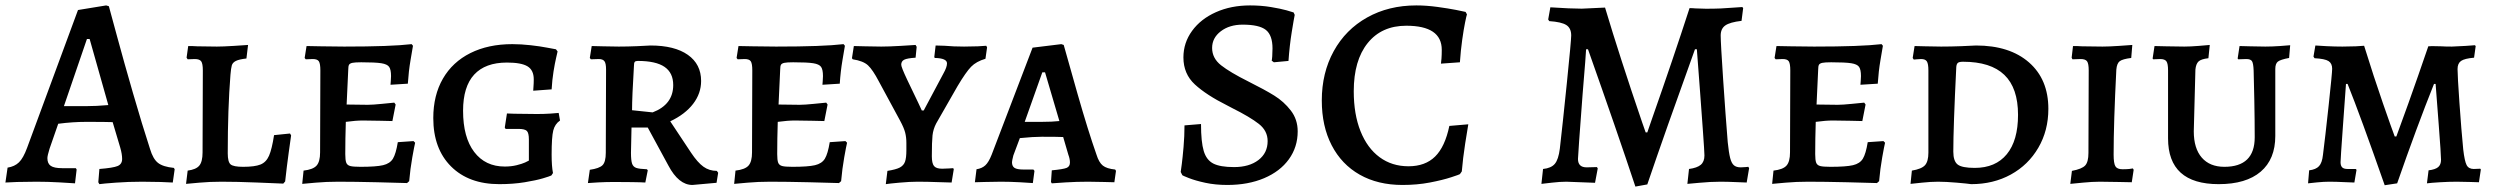

<svg xmlns="http://www.w3.org/2000/svg" viewBox="-33 -671 9218 709"><path d="M330 2 334 -47Q385 -51 401.5 -58Q418 -65 418 -84Q418 -102 411 -126L383 -220Q358 -221 285 -221Q236 -221 182 -214L150 -122Q142 -96 142 -87Q142 -67 154.5 -58.5Q167 -50 196 -50H247L250 -45L244 6Q231 5 187 2.5Q143 0 102 0Q63 0 30.5 1Q-2 2 -13 3L-5 -52Q21 -56 37 -71.5Q53 -87 67 -125L255 -634L359 -651L369 -648Q376 -623 400 -534Q424 -445 458 -327.5Q492 -210 521 -121Q532 -84 550.5 -69.5Q569 -55 609 -51L612 -46L605 3Q593 2 559.5 1Q526 0 492 0Q441 0 394 3.5Q347 7 334 9ZM283 -279Q323 -279 367 -283L298 -527H288L203 -279Z M660 -41Q691 -45 703 -59.5Q715 -74 715 -108L716 -411Q716 -436 710 -444.5Q704 -453 686 -453L660 -452L656 -458L662 -501Q680 -501 695 -500L768 -499Q790 -499 830 -501.5Q870 -504 883 -505L877 -455Q850 -452 838 -446Q826 -440 823 -429.5Q820 -419 818 -395Q808 -269 808 -105Q808 -73 818.5 -64Q829 -55 865 -55Q908 -55 929 -63.5Q950 -72 960.5 -96Q971 -120 979 -172L1038 -178L1042 -171Q1040 -157 1033 -106.5Q1026 -56 1020 -1L1013 7Q990 6 916 3Q842 0 785 0Q742 0 703.5 3.5Q665 7 654 8Z M1088 -41Q1123 -45 1136 -59.5Q1149 -74 1149 -108L1150 -411Q1150 -436 1144.5 -444.5Q1139 -453 1122 -453L1096 -452L1092 -457L1099 -501Q1113 -501 1152.5 -500Q1192 -499 1238 -499Q1411 -499 1487 -508L1492 -502Q1490 -490 1483 -449Q1476 -408 1473 -362L1409 -358Q1409 -361 1410 -370.5Q1411 -380 1411 -390Q1411 -414 1404 -424Q1397 -434 1375 -437.5Q1353 -441 1301 -441Q1278 -441 1268.5 -439Q1259 -437 1256 -432Q1253 -427 1253 -414L1247 -285L1325 -284Q1343 -284 1377.5 -287.5Q1412 -291 1423 -292L1428 -285L1416 -224Q1405 -224 1373.5 -225Q1342 -226 1307 -226Q1281 -226 1244 -221Q1242 -157 1242 -102Q1242 -80 1245.5 -70.5Q1249 -61 1260 -58Q1271 -55 1298 -55Q1356 -55 1381.5 -61Q1407 -67 1418 -85Q1429 -103 1436 -146L1494 -150L1500 -144Q1497 -132 1489.5 -90Q1482 -48 1478 -2L1470 5Q1444 4 1359.5 2Q1275 0 1216 0Q1172 0 1133 3.5Q1094 7 1083 8Z M1567 -235Q1567 -319 1602.5 -380.5Q1638 -442 1704 -475Q1770 -508 1859 -508Q1891 -508 1926.5 -504Q1962 -500 1987.5 -495Q2013 -490 2020 -489L2026 -481Q2025 -476 2020.5 -457Q2016 -438 2011 -407Q2006 -376 2004 -341L1936 -336Q1936 -340 1937 -351.5Q1938 -363 1938 -378Q1938 -412 1915 -426Q1892 -440 1839 -440Q1759 -440 1718 -395.5Q1677 -351 1677 -262Q1677 -164 1718 -110Q1759 -56 1831 -56Q1855 -56 1875 -61Q1895 -66 1906 -71Q1917 -76 1920 -78V-156Q1920 -180 1912.5 -187.5Q1905 -195 1881 -195H1834L1831 -200L1839 -252Q1854 -252 1866 -251L1950 -250Q1975 -250 1999 -251.5Q2023 -253 2030 -254L2035 -226Q2016 -213 2010 -189Q2004 -165 2004 -100Q2004 -57 2009 -32L2003 -23Q1997 -20 1972 -12.5Q1947 -5 1904.5 2Q1862 9 1811 9Q1698 9 1632.5 -56.5Q1567 -122 1567 -235Z M2435 -60 2359 -200H2299L2297 -107Q2297 -79 2301 -67Q2305 -55 2316.5 -51Q2328 -47 2356 -46L2359 -42L2350 3Q2336 2 2301 1.5Q2266 1 2235 1Q2206 1 2176.5 2.5Q2147 4 2138 5L2145 -44Q2180 -49 2192 -61Q2204 -73 2204 -107L2205 -414Q2205 -437 2199 -445Q2193 -453 2178 -453L2149 -452L2145 -457L2152 -501Q2163 -501 2193 -500Q2223 -499 2252 -499Q2284 -499 2319.5 -500.5Q2355 -502 2369 -503Q2458 -503 2507 -468.5Q2556 -434 2556 -372Q2556 -326 2526.5 -287.5Q2497 -249 2442 -223L2519 -107Q2543 -71 2564.5 -55.5Q2586 -40 2614 -40L2619 -33L2613 4L2524 12Q2473 12 2435 -60ZM2453 -357Q2453 -402 2421 -424Q2389 -446 2322 -446Q2314 -446 2311 -442.5Q2308 -439 2308 -428Q2301 -313 2301 -264L2377 -256Q2453 -285 2453 -357Z M2683 -41Q2718 -45 2731 -59.5Q2744 -74 2744 -108L2745 -411Q2745 -436 2739.5 -444.5Q2734 -453 2717 -453L2691 -452L2687 -457L2694 -501Q2708 -501 2747.5 -500Q2787 -499 2833 -499Q3006 -499 3082 -508L3087 -502Q3085 -490 3078 -449Q3071 -408 3068 -362L3004 -358Q3004 -361 3005 -370.5Q3006 -380 3006 -390Q3006 -414 2999 -424Q2992 -434 2970 -437.5Q2948 -441 2896 -441Q2873 -441 2863.5 -439Q2854 -437 2851 -432Q2848 -427 2848 -414L2842 -285L2920 -284Q2938 -284 2972.5 -287.5Q3007 -291 3018 -292L3023 -285L3011 -224Q3000 -224 2968.5 -225Q2937 -226 2902 -226Q2876 -226 2839 -221Q2837 -157 2837 -102Q2837 -80 2840.5 -70.5Q2844 -61 2855 -58Q2866 -55 2893 -55Q2951 -55 2976.5 -61Q3002 -67 3013 -85Q3024 -103 3031 -146L3089 -150L3095 -144Q3092 -132 3084.5 -90Q3077 -48 3073 -2L3065 5Q3039 4 2954.5 2Q2870 0 2811 0Q2767 0 2728 3.5Q2689 7 2678 8Z M3244 -40Q3276 -45 3290 -52.5Q3304 -60 3309 -74Q3314 -88 3314 -116V-143Q3314 -164 3309.5 -181.5Q3305 -199 3291 -225L3212 -371Q3190 -413 3172.5 -429.5Q3155 -446 3116 -452L3113 -456L3120 -501Q3131 -501 3161 -500Q3191 -499 3221 -499Q3249 -499 3291.5 -501.5Q3334 -504 3348 -505L3352 -498L3348 -458Q3317 -456 3306 -450.5Q3295 -445 3295 -432Q3295 -423 3317 -376.5Q3339 -330 3358 -291L3371 -263H3378L3451 -400Q3464 -423 3464 -437Q3464 -456 3419 -457L3417 -460L3422 -503L3455 -502Q3488 -499 3527 -499Q3555 -499 3578 -500Q3601 -501 3609 -502L3612 -496L3606 -454Q3572 -444 3553 -424.5Q3534 -405 3503 -353L3424 -215Q3413 -194 3410.5 -171Q3408 -148 3408 -94Q3408 -68 3416 -58Q3424 -48 3446 -48Q3460 -48 3471.5 -49Q3483 -50 3487 -50L3489 -46L3481 3Q3467 3 3429.5 1.5Q3392 0 3355 0Q3327 0 3288.5 3.5Q3250 7 3238 9Z M3848 1 3851 -42Q3893 -46 3905.5 -51Q3918 -56 3918 -71Q3918 -84 3912 -100L3893 -165Q3872 -166 3814 -166Q3783 -166 3733 -161L3709 -97Q3704 -77 3704 -72Q3704 -57 3713.5 -51Q3723 -45 3746 -45H3783L3787 -40L3781 5Q3770 4 3733 2Q3696 0 3663 0Q3630 0 3603 1Q3576 2 3567 2L3573 -46Q3593 -49 3605.5 -60.5Q3618 -72 3629 -100L3780 -495L3886 -508L3895 -505Q3907 -461 3946 -324.5Q3985 -188 4016 -100Q4025 -71 4039.5 -59.5Q4054 -48 4085 -45L4088 -40L4082 2Q4072 2 4043.5 1Q4015 0 3985 0Q3943 0 3902.5 2.5Q3862 5 3851 6ZM3813 -221Q3852 -221 3879 -224L3826 -404H3816L3751 -221Z M4333 -24 4327 -36Q4328 -42 4331 -65Q4334 -88 4337.5 -128Q4341 -168 4341 -208L4402 -213Q4402 -147 4412 -113.5Q4422 -80 4447.5 -67Q4473 -54 4524 -54Q4580 -54 4614 -80Q4648 -106 4648 -150Q4648 -188 4615.5 -213.5Q4583 -239 4517 -272Q4514 -274 4498 -282Q4422 -320 4379.5 -359Q4337 -398 4337 -459Q4337 -513 4369 -557Q4401 -601 4457 -626Q4513 -651 4583 -651Q4624 -651 4660 -645Q4696 -639 4717.5 -633Q4739 -627 4744 -625L4748 -616Q4745 -602 4737 -552.5Q4729 -503 4725 -446L4671 -441L4663 -447Q4664 -450 4665 -463Q4666 -476 4666 -492Q4666 -541 4641.5 -560.5Q4617 -580 4556 -580Q4507 -580 4475 -555.5Q4443 -531 4443 -494Q4443 -456 4476 -430Q4509 -404 4577 -370Q4637 -340 4672.5 -318Q4708 -296 4733.5 -263Q4759 -230 4759 -186Q4759 -128 4726.5 -83Q4694 -38 4635 -13Q4576 12 4499 12Q4455 12 4418 4Q4381 -4 4357 -13.5Q4333 -23 4333 -24Z M4848 -300Q4848 -402 4892 -482Q4936 -562 5015.5 -606.5Q5095 -651 5197 -651Q5234 -651 5274.5 -645.5Q5315 -640 5343 -634.5Q5371 -629 5379 -627L5384 -618Q5382 -612 5377 -587.5Q5372 -563 5366.5 -524Q5361 -485 5358 -441L5288 -436Q5289 -441 5290 -455Q5291 -469 5291 -487Q5291 -576 5160 -576Q5069 -576 5017.5 -512Q4966 -448 4966 -334Q4966 -249 4991 -186.5Q5016 -124 5061.5 -90.5Q5107 -57 5168 -57Q5230 -57 5266.5 -93Q5303 -129 5319 -206L5389 -212Q5386 -196 5377.5 -141Q5369 -86 5365 -38L5358 -28Q5358 -27 5326 -16.5Q5294 -6 5247 3Q5200 12 5146 12Q5055 12 4988 -26Q4921 -64 4884.5 -134.5Q4848 -205 4848 -300Z M5831 -489H5824Q5824 -478 5811 -322Q5794 -97 5794 -84Q5794 -53 5826 -53L5864 -54L5867 -49L5857 4L5831 3Q5759 0 5751 0Q5728 0 5698 3.5Q5668 7 5659 8L5665 -47Q5695 -50 5708.5 -66Q5722 -82 5727 -122Q5737 -208 5753 -365Q5769 -522 5769 -540Q5769 -567 5751 -578.5Q5733 -590 5688 -593L5684 -599L5692 -644Q5767 -639 5808 -639Q5815 -639 5872 -642L5894 -643Q5949 -459 6031 -219L6044 -182H6050Q6062 -217 6069 -237Q6145 -453 6206 -641Q6218 -641 6227 -640Q6272 -638 6295 -639Q6317 -639 6356 -642Q6395 -645 6401 -645L6404 -641L6398 -594Q6355 -589 6338 -577Q6321 -565 6321 -540Q6321 -513 6330 -378.5Q6339 -244 6347 -146Q6351 -107 6356 -87.5Q6361 -68 6370 -60.5Q6379 -53 6395 -53Q6404 -53 6413 -54Q6422 -55 6423 -55L6426 -50L6417 3Q6412 3 6378.5 1.5Q6345 0 6320 0Q6284 0 6242 4Q6200 8 6198 8L6204 -47Q6234 -51 6247.5 -62.5Q6261 -74 6261 -97Q6261 -109 6255 -193Q6249 -277 6245 -330Q6233 -482 6233 -489H6226Q6116 -184 6050 10L6006 18Q5939 -184 5831 -489Z M6516 -41Q6551 -45 6564 -59.5Q6577 -74 6577 -108L6578 -411Q6578 -436 6572.5 -444.5Q6567 -453 6550 -453L6524 -452L6520 -457L6527 -501Q6541 -501 6580.5 -500Q6620 -499 6666 -499Q6839 -499 6915 -508L6920 -502Q6918 -490 6911 -449Q6904 -408 6901 -362L6837 -358Q6837 -361 6838 -370.5Q6839 -380 6839 -390Q6839 -414 6832 -424Q6825 -434 6803 -437.5Q6781 -441 6729 -441Q6706 -441 6696.5 -439Q6687 -437 6684 -432Q6681 -427 6681 -414L6675 -285L6753 -284Q6771 -284 6805.5 -287.5Q6840 -291 6851 -292L6856 -285L6844 -224Q6833 -224 6801.5 -225Q6770 -226 6735 -226Q6709 -226 6672 -221Q6670 -157 6670 -102Q6670 -80 6673.5 -70.5Q6677 -61 6688 -58Q6699 -55 6726 -55Q6784 -55 6809.5 -61Q6835 -67 6846 -85Q6857 -103 6864 -146L6922 -150L6928 -144Q6925 -132 6917.5 -90Q6910 -48 6906 -2L6898 5Q6872 4 6787.5 2Q6703 0 6644 0Q6600 0 6561 3.5Q6522 7 6511 8Z M7124 0Q7097 0 7064.5 3.5Q7032 7 7022 8L7027 -41Q7063 -47 7075.5 -61Q7088 -75 7088 -107V-411Q7088 -435 7082.5 -444Q7077 -453 7061 -453Q7053 -453 7045 -452Q7037 -451 7034 -451L7030 -457L7037 -501Q7048 -501 7077 -500Q7106 -499 7135 -499Q7171 -499 7210 -500.5Q7249 -502 7264 -503Q7388 -503 7459.5 -440.5Q7531 -378 7531 -269Q7531 -189 7494 -125.5Q7457 -62 7392.5 -26.5Q7328 9 7246 9Q7233 7 7192.5 3.5Q7152 0 7124 0ZM7191 -424Q7180 -201 7180 -111Q7180 -76 7196 -63.5Q7212 -51 7259 -51Q7336 -51 7377.5 -101.5Q7419 -152 7419 -247Q7419 -346 7368.5 -394.5Q7318 -443 7216 -443Q7202 -443 7197 -439Q7192 -435 7191 -424Z M7618 -40Q7655 -47 7667 -60Q7679 -73 7679 -106L7680 -411Q7680 -436 7674 -444.5Q7668 -453 7650 -453L7620 -452L7617 -458L7622 -501Q7640 -501 7655 -500L7731 -499Q7754 -499 7791.5 -501.5Q7829 -504 7841 -505L7837 -457Q7805 -453 7794.5 -445Q7784 -437 7782 -414Q7772 -218 7772 -100Q7772 -68 7778.5 -57Q7785 -46 7805 -46Q7819 -46 7829.5 -47Q7840 -48 7843 -49L7846 -44L7839 2Q7826 2 7790.5 1Q7755 0 7721 0Q7693 0 7658 3.5Q7623 7 7612 8Z M7973 -160V-411Q7973 -436 7967 -444.5Q7961 -453 7944 -453L7918 -452L7916 -455L7923 -501Q7934 -501 7966 -500Q7998 -499 8033 -499Q8055 -499 8086 -501.5Q8117 -504 8127 -505L8122 -456Q8095 -453 8085.5 -444Q8076 -435 8074 -414L8068 -186Q8068 -123 8097.5 -89Q8127 -55 8181 -55Q8293 -55 8293 -164Q8293 -225 8291.5 -302.5Q8290 -380 8289 -411Q8288 -437 8283 -445Q8278 -453 8262 -453L8232 -452L8230 -455L8237 -501Q8247 -501 8275.5 -500Q8304 -499 8332 -499Q8357 -499 8386 -501Q8415 -503 8424 -504L8420 -457Q8388 -451 8378.5 -443.5Q8369 -436 8369 -416V-169Q8369 -83 8315 -37Q8261 9 8160 9Q7973 9 7973 -160Z M8636 -361H8630Q8627 -319 8618.5 -201.5Q8610 -84 8610 -72Q8610 -59 8616 -53Q8622 -47 8636 -47H8666L8669 -44L8661 3Q8650 3 8622 1.5Q8594 0 8568 0Q8548 0 8523 2.5Q8498 5 8490 6L8494 -42Q8519 -45 8530.5 -57.5Q8542 -70 8545 -99Q8553 -161 8566 -281.5Q8579 -402 8579 -417Q8579 -437 8565.5 -445.5Q8552 -454 8514 -456L8510 -462L8517 -503Q8529 -502 8559 -500.5Q8589 -499 8617 -499Q8643 -499 8666 -500Q8689 -501 8697 -502Q8733 -386 8766.5 -289.5Q8800 -193 8810 -167H8816Q8826 -193 8860.5 -289.5Q8895 -386 8934 -500Q8946 -501 8959 -500.5Q8972 -500 8982 -500Q8996 -499 9021 -499Q9047 -500 9072 -501.5Q9097 -503 9106 -504L9109 -501L9103 -458Q9068 -455 9055 -446Q9042 -437 9042 -416Q9042 -392 9049 -291Q9056 -190 9063 -119Q9068 -76 9075.5 -61.5Q9083 -47 9102 -47L9126 -48L9128 -45L9121 2Q9113 2 9089.5 1Q9066 0 9039 0Q9010 0 8977 2Q8944 4 8929 6L8935 -42Q8960 -45 8970.5 -54Q8981 -63 8981 -81Q8981 -100 8972.5 -210.5Q8964 -321 8961 -361H8955Q8891 -201 8819 6L8773 13Q8683 -244 8636 -361Z"/></svg>

Font: Alegreya SC Medium
Style: Regular
Weight: 500
Designer: Juan Pablo del Peral
Foundry: Huerta Tipografica
Version: Version 2.007; ttfautohint (v1.6)